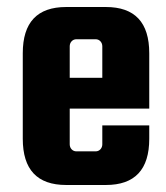

<svg xmlns="http://www.w3.org/2000/svg" viewBox="-20 -518 475 548"><path d="M169 -498C86 -498 45 -454 45 -366V-122C45 -34 86 10 169 10H282C365 10 406 -34 406 -122V-160H272V-106C272 -95 264 -86 253 -86H198C187 -86 179 -95 179 -106V-208H406V-366C406 -454 365 -498 282 -498ZM179 -386C179 -397 187 -406 198 -406H253C264 -406 272 -397 272 -386V-296H179Z"/></svg>

Font: sklik
Style: Regular
Weight: 400
Designer: Joe Prince
Foundry: Joe Prince
Version: Version 1.001